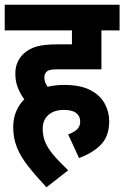

<svg xmlns="http://www.w3.org/2000/svg" viewBox="-20 -642 527 814"><path d="M269 -72Q291 -80 305.5 -92.5Q320 -105 320 -126Q320 -150 303 -163Q286 -176 251 -176Q209 -176 185 -154.5Q161 -133 161 -96Q161 -67 171 -41.5Q181 -16 204.5 12.5Q228 41 269 80L177 152Q132 104 100 63.5Q68 23 52 -16.5Q36 -56 36 -103Q36 -140 48.5 -169.5Q61 -199 83 -221Q68 -241 56.5 -268Q45 -295 45 -330Q45 -359 55.5 -380.5Q66 -402 83 -417Q105 -436 136 -445Q167 -454 227 -454H285V-513H0V-622H487V-513H410V-348H222Q201 -348 191.5 -345.5Q182 -343 177 -337Q168 -329 168 -313Q168 -294 182 -274Q215 -282 251 -282Q320 -282 362 -260.5Q404 -239 423.5 -203.5Q443 -168 443 -128Q443 -67 410 -31Q377 5 315 28Z"/></svg>

Font: Noto Sans Condensed
Style: Bold Italic
Weight: 700
Width: 3
Italic angle: -12°
Designer: Monotype Design Team
Foundry: Monotype Imaging Inc.
Version: Version 2.013; ttfautohint (v1.8.4.7-5d5b)